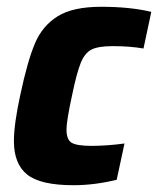

<svg xmlns="http://www.w3.org/2000/svg" viewBox="-20 -538 466 566"><path d="M21 -122Q21 -172 40 -259Q61 -358 83 -410Q105 -462 150 -490Q195 -518 278 -518Q364 -518 426 -503L403 -395Q363 -402 312 -402Q270 -402 250 -392Q230 -382 218 -352.5Q206 -323 192 -255Q176 -181 176 -156Q176 -126 191.5 -117Q207 -108 250 -108Q295 -108 347 -115L324 -8Q258 8 197 8Q99 8 60 -23.5Q21 -55 21 -122Z"/></svg>

Font: Saira Semi Condensed
Style: Bold Italic
Weight: 700
Width: 4
Italic angle: -12°
Designer: Hector Gatti with collaboration of the Omnibus-Type team
Foundry: Omnibus-Type
Version: Version 1.001; ttfautohint (v1.8)